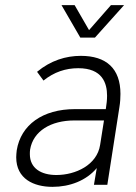

<svg xmlns="http://www.w3.org/2000/svg" viewBox="-20 -718 530 746"><path d="M349 -572 462 -698H411L326 -601L270 -698H219L292 -572ZM397 0 444 -302C447 -320 448 -338 448 -353C448 -452 393 -501 294 -501C236 -501 177 -483 124 -439L149 -405C190 -438 235 -453 284 -453C378 -453 396 -395 396 -346C396 -329 394 -313 392 -301L391 -294H271C146 -294 61 -233 45 -134C44 -124 43 -115 43 -107C43 -23 111 8 184 8C251 8 315 -16 356 -65L345 0ZM369 -155C357 -77 274 -38 199 -38C140 -38 96 -64 96 -119C96 -125 96 -131 97 -137C109 -209 178 -250 269 -250H384Z"/></svg>

Font: Arthouse Owned Light
Style: Italic
Weight: 300
Italic angle: -10°
Designer: Jeremy Tribby
Foundry: Tribby Type
Version: Version 1.000;PS 001.000;hotconv 1.0.88;makeotf.lib2.5.64775